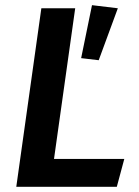

<svg xmlns="http://www.w3.org/2000/svg" viewBox="-20 -723 539 743"><path d="M189 -108H461L432 0H43L140 -691H271ZM436 -691 362 -490 294 -498 336 -703Z"/></svg>

Font: FiraGO Medium
Style: Italic
Weight: 500
Italic angle: -8°
Designer: bBox Type GmbH
Foundry: bBox Type GmbH
Version: Version 1.001